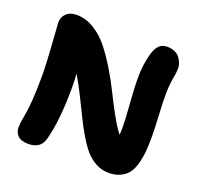

<svg xmlns="http://www.w3.org/2000/svg" viewBox="-127 -821 1055 1014"><g transform="rotate(20 400.5 -313.5)"><path d="M130.9 53.2Q90.3 53.2 71.8 34.9Q53.2 16.6 53.2 -11.2Q53.2 -28.3 56.9 -52.2Q60.5 -76.2 65.2 -101.3Q69.8 -126.5 73.5 -181.2Q77.1 -235.8 77.1 -307.1Q77.1 -375 69.1 -485.8Q61 -596.7 61 -603Q61 -634.3 81.8 -654.5Q102.5 -674.8 140.1 -674.8Q190.9 -674.8 238.3 -645.8Q285.6 -616.7 321 -572.3Q356.4 -527.8 392.3 -468.5Q428.2 -409.2 454.6 -354.7Q481 -300.3 512.2 -244.1Q543.5 -188 567.9 -157.2Q569.8 -176.8 569.8 -191.9Q569.8 -246.6 562.7 -333.5Q555.7 -420.4 556.4 -484.1Q557.1 -547.9 573.2 -607.9Q584 -646.5 601.1 -663.3Q618.2 -680.2 646 -680.2Q669.9 -680.2 688.5 -672.1Q707 -664.1 716.8 -651.1Q726.6 -638.2 732.9 -622.3Q739.3 -606.4 738.8 -590.8Q738.3 -575.2 736.8 -562Q725.1 -504.4 724.1 -453.1Q723.1 -401.9 727.5 -329.3Q731.9 -256.8 731.9 -207Q731.9 -157.7 728.8 -122.1Q725.6 -86.4 716.1 -51.8Q706.5 -17.1 690.2 4.4Q673.8 25.9 646.5 38.8Q619.1 51.8 581.1 51.8Q542.5 51.8 508.8 33.4Q475.1 15.1 450.4 -13.4Q425.8 -42 398.7 -87.6Q371.6 -133.3 351.3 -176Q331.1 -218.8 300.8 -278.6Q270.5 -338.4 244.1 -382.8Q247.1 -343.8 247.1 -307.1Q247.1 -120.1 215.8 -5.9Q200.2 53.2 130.9 53.2ZM509.8 -70.8Q510.7 -71.3 512.9 -72.5Q515.1 -73.7 516.1 -74.2Z"/></g></svg>

Font: Shantell Sans Bouncy
Style: Regular
Weight: 800
Designer: Stephen Nixon, Anya Danilova, Shantell Martin
Foundry: Arrow Type
Version: Version 1.006;[9816181b4]